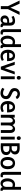

<svg xmlns="http://www.w3.org/2000/svg" viewBox="3466 -4330 879 7850"><g transform="rotate(90 3905.0 -405.5)"><path d="M232 0V-290L1 -768H130L240 -528Q262 -482 279 -436Q296 -390 314 -345H277Q296 -391 312.5 -436Q329 -481 351 -528L461 -768H590L353 -289V0Z M924 -114 947 -113Q936 -69 910 -41Q884 -13 850.5 0.5Q817 14 782 14Q736 14 696.5 -6.5Q657 -27 634 -66Q611 -105 611 -161Q611 -243 676 -291.5Q741 -340 854 -340Q876 -340 905.5 -338.5Q935 -337 958 -332V-254Q933 -258 910.5 -259.5Q888 -261 859 -261Q814 -261 785.5 -249Q757 -237 744 -215Q731 -193 731 -161Q731 -123 752 -102Q773 -81 808 -81Q837 -81 859 -94Q881 -107 894 -135.5Q907 -164 907 -210V-387Q907 -438 881 -461Q855 -484 813 -484Q782 -484 745 -471Q708 -458 671 -437L630 -523Q676 -551 732 -567Q788 -583 838 -583Q894 -583 936 -562Q978 -541 1002 -498.5Q1026 -456 1026 -391V-141Q1026 -108 1035.5 -93Q1045 -78 1071 -78Q1074 -78 1078.5 -78Q1083 -78 1087 -79L1091 8Q1077 11 1063.5 12.5Q1050 14 1038 14Q984 14 954 -16.5Q924 -47 924 -114Z M1174 -134V-825H1292V-146Q1292 -112 1304 -97Q1316 -82 1339 -82Q1349 -82 1363.5 -84.5Q1378 -87 1390 -91L1391 0Q1370 7 1350 10.5Q1330 14 1311 14Q1246 14 1210 -23Q1174 -60 1174 -134Z M1904 -825V-122Q1904 -96 1913 -85.5Q1922 -75 1945 -78L1949 9Q1903 19 1868 10.5Q1833 2 1813.5 -27Q1794 -56 1794 -110V-147H1830Q1807 -66 1757.5 -26Q1708 14 1644 14Q1580 14 1534 -22.5Q1488 -59 1463.5 -122.5Q1439 -186 1439 -266Q1439 -331 1455 -388Q1471 -445 1503 -489.5Q1535 -534 1583.5 -558.5Q1632 -583 1697 -583Q1738 -583 1779 -572.5Q1820 -562 1866 -536L1791 -467Q1768 -477 1743.5 -482Q1719 -487 1700 -487Q1652 -487 1621 -459Q1590 -431 1575 -383Q1560 -335 1560 -275Q1560 -218 1574.5 -174Q1589 -130 1614 -105Q1639 -80 1673 -80Q1706 -80 1731.5 -98Q1757 -116 1772 -151.5Q1787 -187 1787 -239V-825Z M2275 14Q2199 14 2139.5 -21Q2080 -56 2047 -124Q2014 -192 2014 -289Q2014 -385 2046.5 -450Q2079 -515 2134.5 -549Q2190 -583 2257 -583Q2337 -583 2386 -548.5Q2435 -514 2457 -448Q2479 -382 2479 -292V-255H2080L2082 -342L2360 -345Q2360 -377 2353.5 -403.5Q2347 -430 2334.5 -449.5Q2322 -469 2302.5 -480Q2283 -491 2256 -491Q2202 -491 2168.5 -438Q2135 -385 2135 -285Q2135 -185 2177 -133.5Q2219 -82 2287 -82Q2323 -82 2358.5 -92.5Q2394 -103 2433 -123L2468 -44Q2421 -14 2371.5 0Q2322 14 2275 14Z M2909 -569H3024L2822 0H2707L2507 -569H2628L2785 -108H2750Z M3101 0V-569H3219V0ZM3160 -651Q3130 -651 3107.5 -672.5Q3085 -694 3085 -735Q3085 -774 3107.5 -795Q3130 -816 3161 -816Q3192 -816 3214.5 -795Q3237 -774 3237 -735Q3237 -695 3214 -673Q3191 -651 3160 -651Z M3793 14Q3738 14 3681 -4Q3624 -22 3570 -61L3618 -147Q3661 -119 3708.5 -105Q3756 -91 3796 -91Q3845 -91 3877.5 -120.5Q3910 -150 3910 -202Q3910 -237 3892.5 -260.5Q3875 -284 3845.5 -301Q3816 -318 3781.5 -333Q3747 -348 3711.5 -365.5Q3676 -383 3646.5 -408.5Q3617 -434 3599.5 -471.5Q3582 -509 3582 -564Q3582 -636 3617 -684.5Q3652 -733 3706.5 -757.5Q3761 -782 3819 -782Q3864 -782 3906 -768Q3948 -754 3981 -726Q4014 -698 4031 -654L3941 -606Q3920 -644 3885.5 -662.5Q3851 -681 3815 -681Q3786 -681 3760.5 -668.5Q3735 -656 3719 -631.5Q3703 -607 3703 -571Q3703 -538 3721 -515Q3739 -492 3768.5 -475.5Q3798 -459 3833 -444Q3868 -429 3903.5 -411Q3939 -393 3968 -368Q3997 -343 4015 -306Q4033 -269 4033 -215Q4033 -141 4000.5 -89.5Q3968 -38 3913.5 -12Q3859 14 3793 14Z M4372 14Q4296 14 4236.5 -21Q4177 -56 4144 -124Q4111 -192 4111 -289Q4111 -385 4143.5 -450Q4176 -515 4231.5 -549Q4287 -583 4354 -583Q4434 -583 4483 -548.5Q4532 -514 4554 -448Q4576 -382 4576 -292V-255H4177L4179 -342L4457 -345Q4457 -377 4450.5 -403.5Q4444 -430 4431.5 -449.5Q4419 -469 4399.5 -480Q4380 -491 4353 -491Q4299 -491 4265.5 -438Q4232 -385 4232 -285Q4232 -185 4274 -133.5Q4316 -82 4384 -82Q4420 -82 4455.5 -92.5Q4491 -103 4530 -123L4565 -44Q4518 -14 4468.5 0Q4419 14 4372 14Z M5416 0H5298V-376Q5298 -432 5276.5 -461Q5255 -490 5220 -490Q5191 -490 5165.5 -471Q5140 -452 5124 -410.5Q5108 -369 5108 -305V0H4990V-376Q4990 -432 4968 -461Q4946 -490 4909 -490Q4879 -490 4852.5 -471Q4826 -452 4809.5 -410.5Q4793 -369 4793 -305V0H4675V-569H4788L4792 -405H4754Q4768 -464 4798 -504Q4828 -544 4866.5 -564Q4905 -584 4945 -584Q4989 -584 5024.5 -563Q5060 -542 5082.5 -501.5Q5105 -461 5108 -402H5067Q5082 -463 5111 -503.5Q5140 -544 5178 -564Q5216 -584 5257 -584Q5301 -584 5337.5 -562Q5374 -540 5395 -496Q5416 -452 5416 -387Z M5568 0V-569H5686V0ZM5627 -651Q5597 -651 5574.5 -672.5Q5552 -694 5552 -735Q5552 -774 5574.5 -795Q5597 -816 5628 -816Q5659 -816 5681.5 -795Q5704 -774 5704 -735Q5704 -695 5681 -673Q5658 -651 5627 -651Z M5992 5Q5956 5 5918 3.5Q5880 2 5837 0V-768Q5884 -770 5933.5 -771Q5983 -772 6043 -772Q6121 -772 6177.5 -750Q6234 -728 6265 -685.5Q6296 -643 6296 -581Q6296 -534 6272.5 -492Q6249 -450 6207 -424Q6165 -398 6110 -398V-411Q6176 -411 6223.5 -385Q6271 -359 6296 -317Q6321 -275 6321 -224Q6321 -145 6284.5 -94Q6248 -43 6175 -19Q6102 5 5992 5ZM5958 -84 5941 -102Q5967 -99 5991.5 -97.5Q6016 -96 6036 -96Q6081 -96 6118 -108.5Q6155 -121 6177 -149Q6199 -177 6199 -225Q6199 -280 6164 -314.5Q6129 -349 6055 -349H5897V-443H6044Q6106 -443 6140 -476.5Q6174 -510 6174 -562Q6174 -618 6137 -644.5Q6100 -671 6039 -671Q6017 -671 5991.5 -670Q5966 -669 5940 -667L5958 -687Z M6776 -282Q6776 -347 6761 -393Q6746 -439 6717.5 -463Q6689 -487 6649 -487Q6610 -487 6580.5 -463Q6551 -439 6535.5 -393.5Q6520 -348 6520 -284Q6520 -220 6535 -175Q6550 -130 6579 -106Q6608 -82 6647 -82Q6688 -82 6717 -105.5Q6746 -129 6761 -174.5Q6776 -220 6776 -282ZM6898 -284Q6898 -193 6868 -125.5Q6838 -58 6781.5 -22Q6725 14 6644 14Q6562 14 6507.5 -23.5Q6453 -61 6426 -127.5Q6399 -194 6399 -282Q6399 -373 6429 -441Q6459 -509 6516 -546Q6573 -583 6652 -583Q6734 -583 6788.5 -546Q6843 -509 6870.5 -441.5Q6898 -374 6898 -284Z M7008 -134V-825H7126V-146Q7126 -112 7138 -97Q7150 -82 7173 -82Q7183 -82 7197.5 -84.5Q7212 -87 7224 -91L7225 0Q7204 7 7184 10.5Q7164 14 7145 14Q7080 14 7044 -23Q7008 -60 7008 -134Z M7738 -825V-122Q7738 -96 7747 -85.5Q7756 -75 7779 -78L7783 9Q7737 19 7702 10.5Q7667 2 7647.5 -27Q7628 -56 7628 -110V-147H7664Q7641 -66 7591.5 -26Q7542 14 7478 14Q7414 14 7368 -22.5Q7322 -59 7297.5 -122.5Q7273 -186 7273 -266Q7273 -331 7289 -388Q7305 -445 7337 -489.5Q7369 -534 7417.5 -558.5Q7466 -583 7531 -583Q7572 -583 7613 -572.5Q7654 -562 7700 -536L7625 -467Q7602 -477 7577.5 -482Q7553 -487 7534 -487Q7486 -487 7455 -459Q7424 -431 7409 -383Q7394 -335 7394 -275Q7394 -218 7408.5 -174Q7423 -130 7448 -105Q7473 -80 7507 -80Q7540 -80 7565.5 -98Q7591 -116 7606 -151.5Q7621 -187 7621 -239V-825Z"/></g></svg>

Font: Yaldevi SemiBold
Style: Regular
Weight: 600
Designer: Sol Matas, Rajitha Manaperi, Kosala Senevirathne
Foundry: Mooniak
Version: Version 1.100